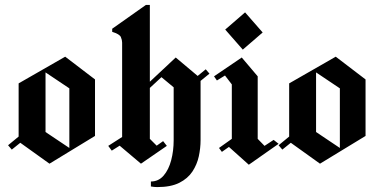

<svg xmlns="http://www.w3.org/2000/svg" viewBox="-20 -659 1522 773"><path d="M27.5 -56.7 12.5 -74.2 55 -109.2V-323.3L242.5 -430.8L362.5 -339.2V-111.7L179.2 0L61.7 -84.2ZM259.2 -63.3V-303.3L163.3 -367.5V-127.5Z M547.5 0 461.7 -72.5 430 -52.5 415.8 -71.7 471.7 -107.5V-487.5Q471.7 -497.5 466.7 -509.6Q461.7 -521.7 431.7 -530.8V-543.3L567.5 -639.2H583.3V-330L687.5 -427.5L775.8 -353.3L808.3 -380L823.3 -362.5L787.5 -333.3V-95Q787.5 -62.5 780.4 -29.6Q773.3 3.3 754.6 31.7Q735.8 60 701.7 77.1Q667.5 94.2 613.3 94.2Q600 94.2 587.5 91.7V71.7Q618.3 71.7 638.8 47.9Q659.2 24.2 669.2 -13.8Q679.2 -51.7 679.2 -95V-307.5L630 -348.3L583.3 -305V-100L610.8 -72.5L636.7 -90.8L651.7 -71.7Z M957.5 -459.2 886.7 -540 966.7 -609.2 1037.5 -528.3ZM981.7 4.2 901.7 -67.5 873.3 -47.5 861.7 -63.3 913.3 -100V-319.2L885.8 -355L853.3 -335L841.7 -351.7L953.3 -427.5L1017.5 -351.7V-100L1045 -71.7L1081.7 -95.8L1101.7 -80Z M1116.7 -56.7 1101.7 -74.2 1144.2 -109.2V-323.3L1331.7 -430.8L1451.7 -339.2V-111.7L1268.3 0L1150.8 -84.2ZM1348.3 -63.3V-303.3L1252.5 -367.5V-127.5Z"/></svg>

Font: Manufacturing Consent
Style: Regular
Weight: 400
Version: Version 3.000; ttfautohint (v1.8.4.7-5d5b)